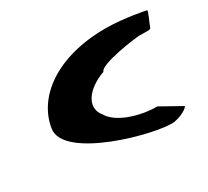

<svg xmlns="http://www.w3.org/2000/svg" viewBox="-113 -733 980 903"><g transform="rotate(-30 377.0 -282.0)"><path d="M86 -272C62 -118 505 0 602 -11C661 -22 688 -52 680 -52L569 -114C473 -114 362 -150 327 -210C277 -270 329 -346 431 -382C436 -416 634 -445 667 -445C701 -445 723 -441 725 -452C727 -462 761 -530 753 -530C753 -530 641 -554 541 -554C273 -554 110 -428 86 -272Z"/></g></svg>

Font: Ampere
Style: UltExtIta
Weight: 400
Version: Version 1